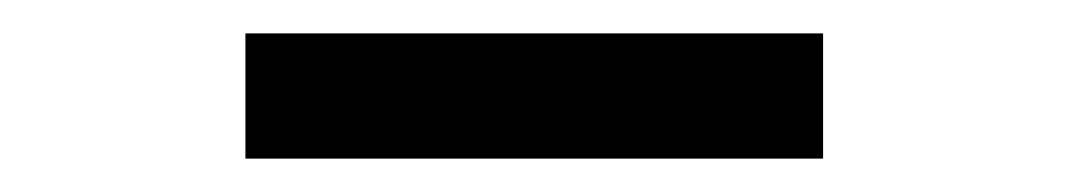

<svg xmlns="http://www.w3.org/2000/svg" viewBox="-20 -733 640 115"><path d="M127 -713H473V-638H127Z"/></svg>

Font: Montserrat Alternates SemiBold
Style: Regular
Weight: 600
Designer: Julieta Ulanovsky
Foundry: Julieta Ulanovsky
Version: Version 7.200